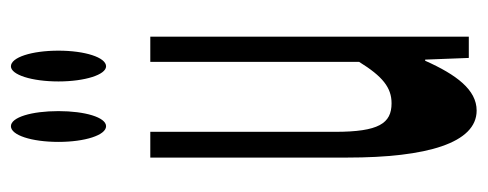

<svg xmlns="http://www.w3.org/2000/svg" viewBox="-284 -574 872 343"><g transform="rotate(-90 151.5 -402.0)"><path d="M126 14C163 14 190 -22 215 -78H217L220 0H258V-569H213V-196C187 -154 167 -138 139 -138C103 -138 88 -161 88 -239V-569H42V-217C42 -75 68 14 126 14ZM70 -733C70 -686 82 -648 98 -648C114 -648 125 -686 125 -733C125 -781 114 -818 98 -818C82 -818 70 -781 70 -733ZM178 -733C178 -686 190 -648 205 -648C221 -648 233 -686 233 -733C233 -781 221 -818 205 -818C190 -818 178 -781 178 -733Z"/></g></svg>

Font: 寒蝉无机体 CompactMedium
Style: Regular
Weight: 500
Width: 3
Designer: ChillTanhei {Warren2060}; 
Source Han Sans {Ryoko NISHIZUKA 西塚涼子 (kana, bopomofo & ideographs); Paul D. Hunt (Latin, Gre
Foundry: ChillType&Adobe
Version: Version 1.000;Glyphs 3.1.1 (3135)